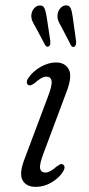

<svg xmlns="http://www.w3.org/2000/svg" viewBox="-20 -702 338 730"><path d="M153.5 -46Q169.5 -46 195.5 -69Q202.5 -74 208 -77Q213.5 -80 219.5 -76.5Q231 -69 220 -50Q205.5 -26 176.8 -8.8Q148 8.5 116 8.5Q79.5 8.5 65.5 -17.2Q51.5 -43 75 -102L161 -331Q178.5 -376 176.2 -393.2Q174 -410.5 156 -410.5Q138.5 -410.5 112.5 -386.5Q105.5 -381.5 99.5 -378.8Q93.5 -376 88 -378.5Q82.5 -381.5 82 -389Q81.5 -396.5 87.5 -405Q104.5 -430.5 134.2 -447.5Q164 -464.5 193 -464.5Q227.5 -464.5 241.8 -437.8Q256 -411 231.5 -349L146 -120.5Q129.5 -77.5 132.5 -61.8Q135.5 -46 153.5 -46ZM257.2 -632.5 269.3 -545.5Q269.7 -539 268.9 -534Q268.1 -529 264.2 -525.5Q256.5 -519.5 250.2 -529L212.9 -601Q205.5 -612.5 201.4 -623.5Q197.4 -634.5 198.9 -647.5Q200.9 -661 209.4 -670.8Q218 -680.5 229.2 -681.5Q244 -683 249.3 -669.2Q254.5 -655.5 257.2 -632.5ZM158.1 -633.5 171.3 -546Q171.7 -540 171.1 -535Q170.5 -530 166.6 -526.5Q159.3 -520.5 152.3 -529.5L114.5 -600.5Q107.2 -612 102.7 -622.8Q98.2 -633.5 99.4 -646.5Q100.9 -660 109.5 -670Q118 -680 129.3 -681Q144.1 -683 149.5 -669.5Q155 -656 158.1 -633.5Z"/></svg>

Font: Fraunces 9pt Soft Light
Style: Italic
Weight: 300
Italic angle: -16°
Version: Version 1.000;[0bf87f6ff]